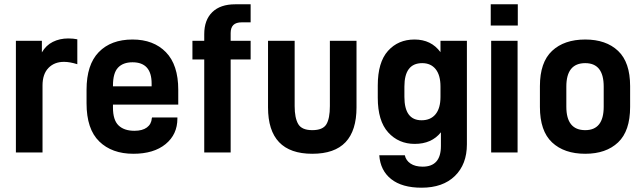

<svg xmlns="http://www.w3.org/2000/svg" viewBox="-20 -710 2999 894"><path d="M54 -520H175V-466Q194 -499 226 -515Q258 -531 298 -531Q321 -531 340 -527V-411Q305 -422 278 -422Q233 -422 205.5 -393.5Q178 -365 178 -312V0H54Z M506 -223V-209Q506 -151 532 -126Q558 -101 606 -101Q643 -101 664 -116.5Q685 -132 687 -160L688 -163H806V-158Q806 -84 751 -39Q696 6 601 6Q501 6 442 -51.5Q383 -109 383 -229V-292Q383 -409 440 -467.5Q497 -526 597 -526Q695 -526 752.5 -467Q810 -408 810 -292V-223ZM506 -311V-308H686V-321Q686 -420 597 -420Q553 -420 529.5 -395Q506 -370 506 -311Z M1054 -556V-520H1147V-433H1054V0H931V-433H876V-520H931V-551Q931 -617 968.5 -653.5Q1006 -690 1075 -690H1147V-606H1106Q1079 -606 1066.5 -593.5Q1054 -581 1054 -556Z M1228 -210V-520H1352V-216Q1352 -161 1368.5 -132.5Q1385 -104 1434 -104Q1483 -104 1499.5 -131Q1516 -158 1516 -216V-520H1640V-210Q1640 -102 1589 -48Q1538 6 1434 6Q1228 6 1228 -210Z M1746 13H1865Q1870 37 1891.5 51.5Q1913 66 1948 66Q2033 66 2033 -30V-94Q1990 -40 1911 -40Q1836 -40 1787.5 -93.5Q1739 -147 1739 -255V-312Q1739 -420 1786.5 -473Q1834 -526 1910 -526Q1988 -526 2031 -467V-520H2154V-38Q2154 55 2098 109.5Q2042 164 1943 164Q1852 164 1801.5 124Q1751 84 1746 13ZM2031 -259V-307Q2031 -360 2008.5 -388Q1986 -416 1946 -416Q1863 -416 1863 -307V-259Q1863 -150 1943 -150Q1985 -150 2008 -178Q2031 -206 2031 -259Z M2267 -520H2390V0H2267ZM2265 -690H2391V-591H2265Z M2494 -212V-309Q2494 -420 2550.5 -473Q2607 -526 2705 -526Q2802 -526 2858 -473Q2914 -420 2914 -309V-212Q2914 -100 2858 -47Q2802 6 2705 6Q2607 6 2550.5 -47Q2494 -100 2494 -212ZM2791 -213V-307Q2791 -416 2705 -416Q2617 -416 2617 -307V-213Q2617 -104 2705 -104Q2791 -104 2791 -213Z"/></svg>

Font: D-DIN
Style: DIN-Bold
Weight: 700
Designer: Charles Nix
Foundry: Datto Inc.
Version: Version 1.00